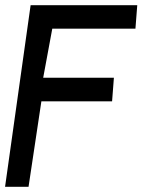

<svg xmlns="http://www.w3.org/2000/svg" viewBox="-30 -720 550 740"><path d="M-10.5 0 88 -700H499L492 -609.5H171.5L136.5 -420.5H409L402 -329.5H129.5L80 0Z"/></svg>

Font: Urbanist Medium
Style: Italic
Weight: 500
Italic angle: -8°
Designer: Corey Hu
Foundry: Corey Hu
Version: Version 1.330; ttfautohint (v1.8.4.7-5d5b)